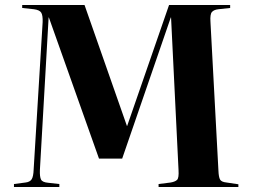

<svg xmlns="http://www.w3.org/2000/svg" viewBox="-20 -750 1015 770"><path d="M36 0V-12L82 -18Q100 -20 107 -31Q114 -42 115 -71L151 -661Q152 -688 145.5 -699Q139 -710 116 -713L69 -718V-730H319L489 -245H490L658 -730H903V-718L856 -713Q838 -711 830 -702Q822 -693 824 -663L856 -66Q857 -40 862.5 -30Q868 -20 889 -18L936 -11V0H616V-12L664 -18Q682 -21 690 -28.5Q698 -36 696 -68L666 -680H665L470 -114H377L176 -680H175L140 -68Q139 -41 144.5 -30Q150 -19 173 -17L218 -12V0Z"/></svg>

Font: Literata 72pt
Style: Bold
Weight: 700
Designer: Latin by Veronika Burian and Jose Scaglione. Greek by Irene Vlachou. Cyrillic by Vera Evstafieva.
Foundry: TypeTogether
Version: Version 3.002